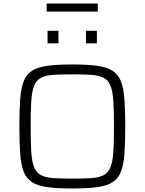

<svg xmlns="http://www.w3.org/2000/svg" viewBox="-20 -1062 821 1090"><path d="M391 8Q305 8 249.5 0.5Q194 -7 161.5 -28Q129 -49 114 -88.5Q99 -128 94.5 -190.5Q90 -253 90 -344Q90 -435 94.5 -497.5Q99 -560 114 -599.5Q129 -639 161.5 -660Q194 -681 249.5 -688.5Q305 -696 391 -696Q476 -696 531.5 -688.5Q587 -681 619.5 -660Q652 -639 667 -599.5Q682 -560 686.5 -497.5Q691 -435 691 -344Q691 -253 686.5 -190.5Q682 -128 667 -88.5Q652 -49 619.5 -28Q587 -7 531.5 0.5Q476 8 391 8ZM391 -48Q457 -48 500 -51Q543 -54 569 -68Q595 -82 607.5 -113.5Q620 -145 623.5 -200.5Q627 -256 627 -344Q627 -432 623.5 -487.5Q620 -543 607.5 -574.5Q595 -606 569 -620Q543 -634 500 -637Q457 -640 390 -640Q325 -640 281.5 -637Q238 -634 212 -620Q186 -606 173.5 -574.5Q161 -543 157.5 -487.5Q154 -432 154 -344Q154 -256 157.5 -200.5Q161 -145 173.5 -113.5Q186 -82 212 -68Q238 -54 281.5 -51Q325 -48 391 -48ZM250 -816V-887H312V-816ZM468 -816V-887H530V-816ZM245 -996V-1042H535V-996Z"/></svg>

Font: Saira SemiExpanded Light
Style: Regular
Weight: 300
Width: 6
Designer: Hector Gatti with collaboration of the Omnibus-Type team
Foundry: Omnibus-Type
Version: Version 1.101